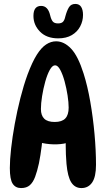

<svg xmlns="http://www.w3.org/2000/svg" viewBox="-20 -949 538 976"><path d="M87 7Q59 7 44.5 -15Q30 -37 30 -95Q30 -136 36.5 -194.5Q43 -253 55 -319Q67 -385 83.5 -450Q100 -515 120 -570Q144 -634 167 -670.5Q190 -707 214.5 -723Q239 -739 265 -739Q306 -739 341.5 -701.5Q377 -664 405 -575Q425 -512 439 -431.5Q453 -351 460.5 -267.5Q468 -184 468 -111Q468 -50 448.5 -21.5Q429 7 394 7Q361 7 342.5 -21.5Q324 -50 318 -116Q314 -163 314 -213Q314 -263 318 -309L346 -232Q322 -220 287 -216.5Q252 -213 214 -218.5Q176 -224 144 -239L197 -307Q198 -255 192 -207Q186 -159 178 -119Q169 -78 158.5 -50Q148 -22 131.5 -7.5Q115 7 87 7ZM258 -329Q295 -329 312 -347Q329 -365 329 -402Q329 -428 323.5 -464Q318 -500 308.5 -535Q299 -570 286.5 -593.5Q274 -617 260 -617Q246 -617 233 -593.5Q220 -570 210 -534Q200 -498 194 -460.5Q188 -423 188 -395Q188 -362 205 -345.5Q222 -329 258 -329ZM276 -754Q217 -754 183.5 -788Q150 -822 150 -868Q150 -919 189 -919Q224 -919 235 -871Q240 -850 248 -840Q256 -830 275 -830Q292 -830 300 -838Q308 -846 312 -865Q320 -895 330.5 -912Q341 -929 363 -929Q383 -929 392.5 -914Q402 -899 402 -873Q402 -842 387.5 -814.5Q373 -787 345 -770.5Q317 -754 276 -754Z"/></svg>

Font: DynaPuff Condensed
Style: Regular
Weight: 400
Width: 3
Designer: Toshi Omagari, Jennifer Daniel
Foundry: Google Fonts
Version: Version 2.000